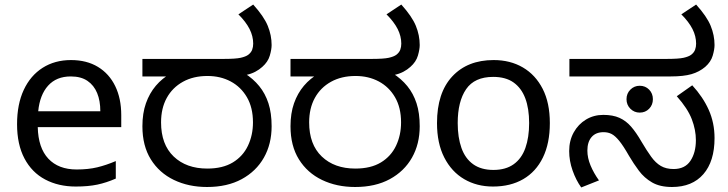

<svg xmlns="http://www.w3.org/2000/svg" viewBox="-20 -810 3200 844"><path d="M292 -546Q361 -546 410.5 -516Q460 -486 486.5 -431.5Q513 -377 513 -304V-251H146Q148 -160 192.5 -112.5Q237 -65 317 -65Q368 -65 407.5 -74.5Q447 -84 489 -102V-25Q448 -7 408 1.5Q368 10 313 10Q237 10 178.5 -21Q120 -52 87.5 -113.5Q55 -175 55 -264Q55 -352 84.5 -415Q114 -478 167.5 -512Q221 -546 292 -546ZM291 -474Q228 -474 191.5 -433.5Q155 -393 148 -321H421Q421 -367 407 -401Q393 -435 364.5 -454.5Q336 -474 291 -474Z M890 12Q809 12 744.5 -19Q680 -50 643 -109.5Q606 -169 606 -255Q606 -312 621.5 -356Q637 -400 665 -433Q693 -466 732 -488L750 -474H606V-551H962Q1016 -551 1038 -556Q1060 -561 1071 -569Q1084 -579 1088.5 -591.5Q1093 -604 1093 -618Q1093 -651 1077 -682.5Q1061 -714 1028 -747L1093 -790Q1140 -738 1157 -696.5Q1174 -655 1174 -612Q1174 -593 1166 -565.5Q1158 -538 1133 -516Q1120 -504 1102 -494.5Q1084 -485 1060 -480L1055 -488Q1093 -464 1119.5 -431.5Q1146 -399 1160 -356Q1174 -313 1174 -255Q1174 -177 1140 -117Q1106 -57 1042.5 -22.5Q979 12 890 12ZM891 -69Q959 -69 1003.5 -96Q1048 -123 1070 -169.5Q1092 -216 1092 -272Q1092 -337 1065.5 -382.5Q1039 -428 994 -452Q949 -476 892 -476Q830 -476 784 -450.5Q738 -425 713 -379.5Q688 -334 688 -272Q688 -175 743.5 -122Q799 -69 891 -69Z M1541 12Q1460 12 1395.5 -19Q1331 -50 1294 -109.5Q1257 -169 1257 -255Q1257 -312 1272.5 -356Q1288 -400 1316 -433Q1344 -466 1383 -488L1401 -474H1257V-551H1613Q1667 -551 1689 -556Q1711 -561 1722 -569Q1735 -579 1739.5 -591.5Q1744 -604 1744 -618Q1744 -651 1728 -682.5Q1712 -714 1679 -747L1744 -790Q1791 -738 1808 -696.5Q1825 -655 1825 -612Q1825 -593 1817 -565.5Q1809 -538 1784 -516Q1771 -504 1753 -494.5Q1735 -485 1711 -480L1706 -488Q1744 -464 1770.5 -431.5Q1797 -399 1811 -356Q1825 -313 1825 -255Q1825 -177 1791 -117Q1757 -57 1693.5 -22.5Q1630 12 1541 12ZM1542 -69Q1610 -69 1654.5 -96Q1699 -123 1721 -169.5Q1743 -216 1743 -272Q1743 -337 1716.5 -382.5Q1690 -428 1645 -452Q1600 -476 1543 -476Q1481 -476 1435 -450.5Q1389 -425 1364 -379.5Q1339 -334 1339 -272Q1339 -175 1394.5 -122Q1450 -69 1542 -69Z M2397 -269Q2397 -180 2366.5 -117.5Q2336 -55 2280 -22.5Q2224 10 2147 10Q2076 10 2020.5 -22.5Q1965 -55 1933 -117.5Q1901 -180 1901 -269Q1901 -402 1968 -474Q2035 -546 2150 -546Q2223 -546 2278.5 -513.5Q2334 -481 2365.5 -419.5Q2397 -358 2397 -269ZM1992 -269Q1992 -206 2008.5 -159.5Q2025 -113 2060 -88Q2095 -63 2149 -63Q2203 -63 2238 -88Q2273 -113 2289.5 -159.5Q2306 -206 2306 -269Q2306 -333 2289 -378Q2272 -423 2237.5 -447.5Q2203 -472 2148 -472Q2066 -472 2029 -418Q1992 -364 1992 -269Z M2934 12Q2881 12 2846.5 -8Q2812 -28 2788.5 -59.5Q2765 -91 2745 -125Q2720 -169 2702 -191Q2684 -213 2668.5 -221Q2653 -229 2633 -229Q2599 -229 2580.5 -207.5Q2562 -186 2562 -148Q2562 -116 2576 -82.5Q2590 -49 2613 -17L2535 14Q2512 -18 2497 -60.5Q2482 -103 2482 -146Q2482 -192 2502 -228Q2522 -264 2556 -284.5Q2590 -305 2632 -305Q2674 -305 2703 -292Q2732 -279 2754.5 -253Q2777 -227 2800 -187Q2823 -148 2842.5 -121Q2862 -94 2885 -80.5Q2908 -67 2941 -67Q2991 -67 3015 -103Q3039 -139 3039 -194Q3039 -239 3021 -286Q3003 -333 2955 -387L3023 -435Q3070 -384 3095.5 -327Q3121 -270 3121 -203Q3121 -101 3072 -44.5Q3023 12 2934 12ZM2792 -315Q2768 -315 2751 -332Q2734 -349 2734 -374Q2734 -399 2751 -416Q2768 -433 2792 -433Q2817 -433 2833.5 -416Q2850 -399 2850 -374Q2850 -349 2833.5 -332Q2817 -315 2792 -315ZM2483 -474V-551H2909Q2963 -551 2985 -556Q3007 -561 3018 -569Q3031 -579 3035.5 -591.5Q3040 -604 3040 -618Q3040 -651 3024 -682.5Q3008 -714 2975 -747L3040 -790Q3087 -738 3104 -696.5Q3121 -655 3121 -612Q3121 -593 3113 -565.5Q3105 -538 3080 -516Q3054 -494 3019.5 -484Q2985 -474 2928 -474Z"/></svg>

Font: lkannada05
Style: Book
Weight: 400
Designer: Jelle Bosma - Monotype Design Team
Foundry: Monotype Imaging Inc.
Version: Version 2.003